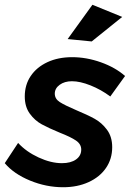

<svg xmlns="http://www.w3.org/2000/svg" viewBox="-34 -780 546 806"><path d="M-14 -95 42 -180Q76 -143 128 -119Q180 -95 226 -95Q263 -95 285 -110.5Q307 -126 307 -152Q307 -175 285 -190Q263 -205 217 -223Q171 -242 141.5 -258Q112 -274 91 -303Q70 -332 70 -375Q70 -424 95 -461Q120 -498 165 -519Q210 -540 269 -540Q329 -540 389.5 -518.5Q450 -497 491 -461L429 -375Q390 -404 346 -421.5Q302 -439 268 -439Q237 -439 216.5 -424Q196 -409 196 -387Q196 -365 217 -351.5Q238 -338 285 -318Q333 -298 363 -281.5Q393 -265 415 -235.5Q437 -206 437 -162Q437 -113 411 -75Q385 -37 338 -15.5Q291 6 231 6Q160 6 92 -22Q24 -50 -14 -95ZM354 -760 479 -709 351 -606 250 -616Z"/></svg>

Font: Gontserrat Medium
Style: Italic
Weight: 500
Italic angle: -11.3°
Designer: Julieta Ulanovsky
Foundry: Julieta Ulanovsky
Version: Version 6.001